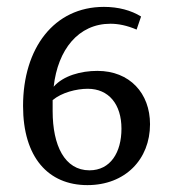

<svg xmlns="http://www.w3.org/2000/svg" viewBox="-20 -529 498 558"><path d="M234 9C344 9 416 -66 416 -168C416 -258 357 -323 263 -323C215 -323 164 -309 136 -277C148 -385 208 -460 301 -460C324 -460 349 -455 377 -443L390 -481C361 -499 324 -509 282 -509C137 -509 47 -389 47 -221C47 -72 120 9 234 9ZM240 -34C168 -34 133 -106 133 -206V-231C133 -234 133 -236 133 -238C159 -260 202 -271 235 -271C296 -271 333 -226 333 -155C333 -86 301 -34 240 -34Z"/></svg>

Font: Yrsa
Style: Regular
Weight: 400
Designer: Anna Giedrys (Yrsa+Rasa design), David Brezina (Yrsa art-direction, Rasa art-direction, design)
Foundry: Rosetta Type Foundry
Version: Version 1.001;PS 1.1;hotconv 1.0.88;makeotf.lib2.5.647800